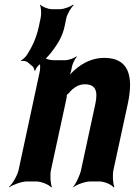

<svg xmlns="http://www.w3.org/2000/svg" viewBox="-20 -790 586 836"><path d="M349 -423C394 -423 408 -397 395 -337L333 -50C328 -26 310 11 298 24V26C313 14 351 0 374 0H412C435 0 466 14 475 26L478 24C472 11 469 -26 474 -50L536 -336C563 -460 540 -538 434 -538C384 -538 341 -517 307 -487C295 -477 279 -460 273 -450L277 -448C283 -459 290 -478 292 -493L293 -498C295 -511 306 -534 314 -542L313 -545C304 -537 279 -528 265 -528H213C189 -528 156 -542 146 -554L143 -552C152 -539 158 -502 153 -478L61 -50C56 -26 34 11 19 24L20 26C36 14 75 0 98 0H137C160 0 193 14 203 26L206 24C200 11 197 -26 202 -50L269 -359C270 -362 272 -378 270 -379L267 -375C269 -374 278 -383 280 -385C298 -407 321 -423 349 -423ZM99 -520 122 -501C126 -498 130 -487 130 -482L134 -483C134 -488 142 -500 148 -505C171 -525 195 -549 214 -576C234 -603 253 -636 261 -674L269 -712C273 -730 290 -758 301 -768L299 -770C287 -761 258 -750 241 -750H206C189 -750 163 -761 155 -770L154 -768C159 -758 161 -730 157 -712L149 -674C138 -623 119 -585 98 -552C92 -542 78 -530 72 -527V-524C78 -526 92 -525 99 -520Z"/></svg>

Font: Asimov
Style: EdgeExtremeIt
Weight: 500
Designer: Google
Version: Version 2.000980: 2014